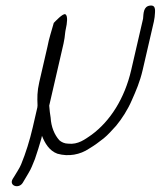

<svg xmlns="http://www.w3.org/2000/svg" viewBox="-20 -530 575 687"><path d="M215.8 -428C219.7 -444.8 223.9 -474.5 213.6 -479C204.8 -482.9 177.1 -452.7 172.4 -448C163.5 -415.4 155.9 -395.3 149.6 -362L120.5 -236C112.8 -202.5 113.2 -180.5 114.3 -153C113.9 -151 113.7 -148.7 113.7 -146L97.1 -74C86.3 -27.2 71.8 18.7 55.6 58C51.4 69.4 36.9 91.2 31.9 100L25.6 110C10.5 134.9 47.4 147.1 61.4 124C68 112.3 73.2 104.3 81 91C93.6 70.2 95 62.3 105 39C112.8 16.5 121.2 -10.6 127.9 -34L130.2 -44C140.3 -18.3 156.1 9.4 185.4 20C225.7 31.5 267.1 23.2 298.5 2C317.3 -9.2 335.4 -22.3 351.1 -35C367 -47.9 380.6 -63.9 395.5 -80C416.8 -105.7 437.3 -138.1 451.5 -171C466.9 -205.7 480.8 -237.5 490.6 -280L530.6 -453C531.8 -458.3 532.7 -463.7 533.3 -469C534.5 -488.4 540.5 -512.9 516.7 -510C493.1 -507.1 493.6 -482.6 491.9 -463L449.6 -280C425.8 -176.8 373.8 -96.5 308.1 -48C284.2 -31.5 259.5 -11.9 223.7 -16C211.1 -16 199.4 -21.7 192.5 -28C174.6 -47.6 163 -76.5 161.2 -109C159.2 -122.6 157 -136.1 156.1 -152L207.3 -374C208.4 -381.3 209.6 -388 211 -394C212.7 -406.4 213 -415.9 215.8 -428Z"/></svg>

Font: HoneyBee
Style: SeLitIt
Weight: 300
Foundry: Cannot Into Space Fonts
Version: Version 0.89